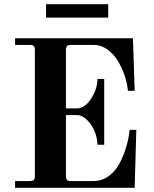

<svg xmlns="http://www.w3.org/2000/svg" viewBox="-20 -894 734 914"><path d="M51.8 0V-32.2H122.1Q135.7 -32.2 140.9 -37.4Q146 -42.5 146 -56.2V-655.8Q146 -669.4 140.9 -674.8Q135.7 -680.2 122.1 -680.2H51.8V-711.9H612.8L621.1 -461.9H588.9Q585.9 -496.6 573.5 -533.7Q561 -570.8 541 -604Q521 -637.2 491 -658.7Q460.9 -680.2 426.8 -680.2H317.9Q304.2 -680.2 299.1 -674.8Q293.9 -669.4 293.9 -655.8V-377.9H344.2Q383.8 -377.9 413.8 -424.3Q443.8 -470.7 443.8 -518.1H476.1V-205.1H443.8Q443.8 -235.4 430.9 -267.6Q418 -299.8 394.5 -323Q371.1 -346.2 344.2 -346.2H293.9V-56.2Q293.9 -42.5 299.1 -37.4Q304.2 -32.2 317.9 -32.2H425.8Q466.3 -32.2 499.3 -57.1Q532.2 -82 551.8 -121.1Q571.3 -160.2 582.3 -199.2Q593.3 -238.3 597.2 -275.9H628.9L621.1 0ZM199.2 -810.1V-874H495.1V-810.1Z"/></svg>

Font: Flanker Steampunk
Style: Bold
Weight: 700
Designer: Alexey Kryukov, Leonardo Di Lena
Foundry: Alexey Kryukov, Leonardo Di Lena
Version: 1.210